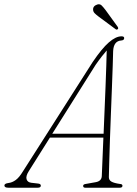

<svg xmlns="http://www.w3.org/2000/svg" viewBox="-56 -876 639 896"><path d="M78.5 -77.5Q63.5 -54 68 -39.5Q72.5 -25 90.5 -23L121 -19.5Q134.5 -18.5 134.5 -9.5Q134.5 0 119.5 0H-17Q-35.5 0 -35.5 -10.5Q-35.5 -19.5 -16.5 -22Q1 -24 17.2 -35.8Q33.5 -47.5 50.5 -75.5L376.5 -586.5Q419.5 -650 452 -678.2Q484.5 -706.5 511 -706.5Q524 -706.5 523.5 -698Q523.5 -688 509.5 -687Q474.5 -684.5 472 -638Q471.5 -614 470 -568Q468.5 -522 466.2 -463.8Q464 -405.5 461.5 -343.2Q459 -281 457 -223Q455 -165 453.8 -119.2Q452.5 -73.5 452 -49.5Q452 -35.5 464 -28.5Q476 -21.5 504 -17.5Q515.5 -17 515.5 -9Q515.5 0 502.5 0H342Q332 0 332 -8.5Q332 -15 341 -17L391.5 -26Q417.5 -31 419 -53.5Q420 -77.5 422 -125.8Q424 -174 426.5 -234H177ZM390 -573 188 -252H427.5Q429.5 -305 432 -361.5Q434.5 -418 436.5 -471.2Q438.5 -524.5 440 -568.5Q441.5 -612.5 442 -640.5Q433 -630.5 419.5 -613.2Q406 -596 390 -573ZM437 -828.5 493.5 -750.5Q497.5 -743.5 493.5 -740Q488.5 -736 484 -739.5L403 -799.5Q393 -807 386 -814Q379 -821 378.5 -830Q377 -848 398 -855Q410 -858.5 418 -850.8Q426 -843 437 -828.5Z"/></svg>

Font: Fraunces 72pt Soft Thin
Style: Italic
Weight: 100
Italic angle: -16°
Version: Version 1.000;[0bf87f6ff]